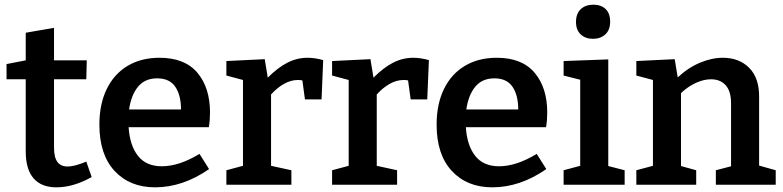

<svg xmlns="http://www.w3.org/2000/svg" viewBox="-20 -790 3349 821"><path d="M372 -33Q294 11 221 11Q157 11 123.5 -27.5Q90 -66 90 -143V-451H8V-516L90 -532V-650L211 -671V-532H351L349 -451H211V-159Q211 -117 225.5 -97.5Q240 -78 269 -78Q299 -78 349 -99Z M833 -132 874 -67Q762 11 643 11Q535 11 470 -59Q405 -129 405 -257Q405 -345 436.5 -409.5Q468 -474 526 -508.5Q584 -543 662 -543Q770 -543 824 -479Q878 -415 878 -309Q878 -276 873 -246H530Q535 -168 570 -123.5Q605 -79 672 -79Q746 -79 833 -132ZM532 -322H754Q754 -383 729.5 -419Q705 -455 652 -455Q600 -455 570.5 -419.5Q541 -384 532 -322Z M1362 -533 1355 -365H1284L1273 -446Q1267 -448 1254 -448Q1224 -448 1194.5 -431.5Q1165 -415 1139 -386V-81L1226 -62V0H948V-62L1019 -81V-448L948 -467V-529L1112 -537L1125 -458Q1168 -501 1209 -522Q1250 -543 1295 -543Q1326 -543 1362 -533Z M1814 -533 1807 -365H1736L1725 -446Q1719 -448 1706 -448Q1676 -448 1646.5 -431.5Q1617 -415 1591 -386V-81L1678 -62V0H1400V-62L1471 -81V-448L1400 -467V-529L1564 -537L1577 -458Q1620 -501 1661 -522Q1702 -543 1747 -543Q1778 -543 1814 -533Z M2275 -132 2316 -67Q2204 11 2085 11Q1977 11 1912 -59Q1847 -129 1847 -257Q1847 -345 1878.5 -409.5Q1910 -474 1968 -508.5Q2026 -543 2104 -543Q2212 -543 2266 -479Q2320 -415 2320 -309Q2320 -276 2315 -246H1972Q1977 -168 2012 -123.5Q2047 -79 2114 -79Q2188 -79 2275 -132ZM1974 -322H2196Q2196 -383 2171.5 -419Q2147 -455 2094 -455Q2042 -455 2012.5 -419.5Q1983 -384 1974 -322Z M2581 -536V-80L2651 -62V0H2390V-62L2461 -81V-449L2390 -467V-529ZM2443 -696Q2443 -732 2463.5 -751Q2484 -770 2517 -770Q2550 -770 2569.5 -751.5Q2589 -733 2589 -697Q2589 -662 2568.5 -643Q2548 -624 2516 -624Q2483 -624 2463 -643Q2443 -662 2443 -696Z M3226 -82 3297 -62V0H3041V-62L3106 -79V-348Q3106 -400 3083 -425.5Q3060 -451 3020 -451Q2990 -451 2956.5 -436Q2923 -421 2892 -392V-80L2957 -62V0H2701V-62L2772 -81V-448L2701 -467V-529L2865 -537L2878 -459Q2923 -501 2973.5 -522Q3024 -543 3071 -543Q3141 -543 3184 -499.5Q3227 -456 3226 -374Z"/></svg>

Font: Bitter Pro SemiBold
Style: Regular
Weight: 600
Designer: Sol Matas, and Bitter project Authors
Foundry: Sol Matas
Version: Version 1.010